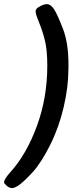

<svg xmlns="http://www.w3.org/2000/svg" viewBox="-26 -765 401 948"><path d="M207.5 -440.4Q207.5 -517.1 196 -564Q184.6 -610.8 167.2 -653.1Q149.9 -695.3 149.9 -708Q149.9 -720.7 162.6 -728.5Q188 -744.6 205.8 -744.6Q223.6 -744.6 240 -720.7Q256.3 -696.8 284.2 -624.8Q312 -552.7 312 -450.2V-429.2L311.5 -418.5Q311.5 -335.4 288.3 -235.8Q265.1 -136.2 221.7 -49.3Q178.2 37.6 136.2 84Q64 163.6 34.2 163.6Q20 163.6 7.1 152.1Q-5.9 140.6 -5.9 135.3Q-5.9 119.6 24.9 85.4Q105.5 -3.9 156.5 -143.6Q207.5 -283.2 207.5 -440.4Z"/></svg>

Font: Averia Sans Libre
Style: Bold Italic
Weight: 700
Italic angle: -6.90001°
Version: Version 1.002